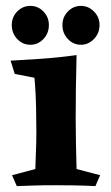

<svg xmlns="http://www.w3.org/2000/svg" viewBox="-20 -632 376 652"><path d="M240 -445Q237 -331 237 -228Q237 -191 238 -143Q239 -95 240 -58L320 -37L304 0Q286 -1 269 -1.5Q252 -2 229.5 -2.5Q207 -3 171 -3Q122 -3 94.5 -2Q67 -1 37 0L21 -37L100 -58Q102 -108 103 -145Q104 -182 103 -226Q103 -249 102.5 -268Q102 -287 101 -310Q100 -333 97 -368L30 -381L16 -426Q51 -428 113.5 -432Q176 -436 240 -445ZM83 -480Q57 -480 38.5 -499.5Q20 -519 20 -547Q20 -574 38.5 -593Q57 -612 83 -612Q109 -612 127.5 -593Q146 -574 146 -547Q146 -519 127.5 -499.5Q109 -480 83 -480ZM255 -480Q229 -480 210.5 -499.5Q192 -519 192 -547Q192 -574 210.5 -593Q229 -612 255 -612Q280 -612 299 -593Q318 -574 318 -547Q318 -519 299 -499.5Q280 -480 255 -480Z"/></svg>

Font: Alkalami
Style: Regular
Weight: 400
Designer: Becca Hirsbrunner Spalinger
Foundry: SIL International
Version: Version 2.000